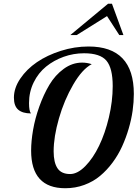

<svg xmlns="http://www.w3.org/2000/svg" viewBox="-20 -998 737 1024"><path d="M469.2 -655.8Q418.5 -629.4 370.4 -546.6Q322.3 -463.9 294.2 -366Q266.1 -268.1 266.1 -190.9Q266.1 -131.3 286.6 -100.6Q307.1 -69.8 354 -69.8Q393.6 -69.8 435.1 -112.1Q476.6 -154.3 508.5 -220.5Q540.5 -286.6 560.8 -372.1Q581.1 -457.5 581.1 -539.1Q581.1 -634.3 547.9 -674.1Q514.6 -713.9 428.2 -713.9Q372.1 -713.9 319.6 -695.1Q267.1 -676.3 225.8 -642.8Q184.6 -609.4 159.7 -558.6Q134.8 -507.8 134.8 -448.2Q134.8 -405.8 145 -393.1Q100.6 -393.1 77.4 -412.8Q54.2 -432.6 54.2 -477.1Q54.2 -528.3 88.1 -578.6Q122.1 -628.9 176.8 -666.3Q231.4 -703.6 304.4 -726.8Q377.4 -750 452.1 -750Q693.8 -750 693.8 -497.1Q693.8 -454.1 687.3 -407.5Q680.7 -360.8 666.3 -311.8Q651.9 -262.7 631.1 -217Q610.4 -171.4 580.1 -130.6Q549.8 -89.8 513.4 -59.6Q477.1 -29.3 429.4 -11.7Q381.8 5.9 328.1 5.9Q146 5.9 146 -194.8Q146 -245.1 156.5 -305.7Q167 -366.2 189.7 -429.9Q212.4 -493.7 243.4 -545.7Q274.4 -597.7 320.1 -630.9Q365.7 -664.1 418 -664.1Q443.8 -664.1 469.2 -655.8ZM638.2 -811H616.2L550.8 -912.1L389.2 -811H355L556.2 -978H577.1Z"/></svg>

Font: Lobster Two
Style: Italic
Weight: 400
Designer: Pablo Impallari
Foundry: Pablo Impallari. www.impallari.com
Version: Version 1.006